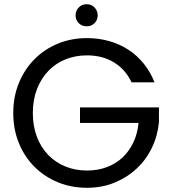

<svg xmlns="http://www.w3.org/2000/svg" viewBox="-20 -886 818 912"><path d="M393 -705Q448 -705 498 -691Q548 -677 589.5 -650Q631 -623 662.5 -584Q694 -545 714 -495H605Q576 -556 521.5 -589.5Q467 -623 393 -623Q338 -623 291 -604Q244 -585 209.5 -549Q175 -513 155.5 -462.5Q136 -412 136 -349Q136 -286 155.5 -235.5Q175 -185 209.5 -149.5Q244 -114 291 -95Q338 -76 393 -76Q444 -76 487 -92Q530 -108 561.5 -137.5Q593 -167 613 -208.5Q633 -250 638 -302H360V-376H735V-306Q729 -241 701.5 -184Q674 -127 629 -85Q584 -43 524 -18.5Q464 6 393 6Q319 6 255.5 -20Q192 -46 144.5 -93Q97 -140 70 -205.5Q43 -271 43 -349Q43 -427 70 -492.5Q97 -558 144.5 -605.5Q192 -653 255.5 -679Q319 -705 393 -705ZM392 -761Q369 -761 354 -776Q339 -791 339 -813Q339 -835 354 -850.5Q369 -866 392 -866Q414 -866 429 -850.5Q444 -835 444 -813Q444 -791 429 -776Q414 -761 392 -761Z"/></svg>

Font: Poppins
Style: Regular
Weight: 400
Designer: Ninad Kale (Devanagari), Jonny Pinhorn (Latin)
Foundry: Indian Type Foundry
Version: Version 3.002 2017